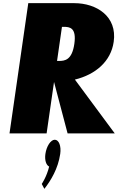

<svg xmlns="http://www.w3.org/2000/svg" viewBox="-20 -845 787 1216"><path d="M159.1 -825 40.2 0H275.2L322.2 -326L408.1 0H706.8L454.4 -341C585.3 -373 682.3 -456 700.1 -580C723.5 -742 590.4 -825 450.5 -825ZM341.3 -459 372.4 -675H384C421.5 -675 465.6 -670 450.8 -567C435.9 -464 390.4 -459 352.9 -459ZM326.9 40C301.6 40 274.7 80 267.5 130C261.8 170 272.6 201 291.3 210C275.6 275 244.4 320 244.4 320L261 351C301.7 299 348 223 361.4 130C368.6 80 353.3 40 326.9 40Z"/></svg>

Font: Blink
Style: WideObl
Weight: 400
Designer: Mew Too
Foundry: Cannot Into Space Fonts
Version: Version 001.000